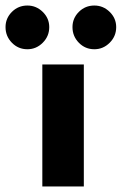

<svg xmlns="http://www.w3.org/2000/svg" viewBox="-88 -674 440 694"><path d="M65 0V-441H215V0ZM253 -496Q220 -496 197 -519.5Q174 -543 174 -576Q174 -608 197 -631Q220 -654 253 -654Q285 -654 308.5 -631Q332 -608 332 -576Q332 -543 308.5 -519.5Q285 -496 253 -496ZM11 -496Q-22 -496 -45 -519.5Q-68 -543 -68 -576Q-68 -608 -45 -631Q-22 -654 11 -654Q43 -654 66.5 -631Q90 -608 90 -576Q90 -543 66.5 -519.5Q43 -496 11 -496Z"/></svg>

Font: Teachers
Style: Bold
Weight: 700
Designer: Alfredo Marco Pradil, Chank Diesel
Version: Version 1.001